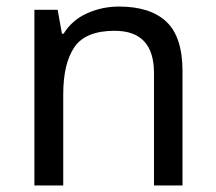

<svg xmlns="http://www.w3.org/2000/svg" viewBox="-20 -566 658 586"><path d="M343 -546Q439 -546 488 -499.5Q537 -453 537 -349V0H450V-343Q450 -472 330 -472Q241 -472 207 -422Q173 -372 173 -278V0H85V-536H156L169 -463H174Q200 -505 246 -525.5Q292 -546 343 -546Z"/></svg>

Font: Noto Sans Syriac Eastern
Style: Regular
Weight: 400
Designer: Patrick Giasson and the Monotype Design Team
Foundry: Monotype Imaging Inc.
Version: Version 3.001; ttfautohint (v1.8.4.7-5d5b)